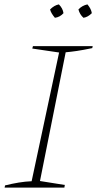

<svg xmlns="http://www.w3.org/2000/svg" viewBox="-20 -854 442 874"><path d="M1 0 3 -10Q35 -18 65.5 -23Q96 -28 124 -29L249 -615L127 -633L130 -644H402L400 -635Q357 -626 329.5 -622Q302 -618 279 -616L162 -30L275 -12L273 0ZM248 -834Q266 -816 269 -794Q253 -776 230 -773Q212 -794 208 -811Q227 -830 248 -834ZM378 -834Q395 -814 398 -794Q380 -776 360 -773Q343 -788 337 -811Q354 -829 378 -834Z"/></svg>

Font: Piazzolla SC Thin
Style: Italic
Weight: 100
Italic angle: -11.3°
Designer: Juan Pablo del Peral
Foundry: Huerta Tipografica
Version: Version 1.330